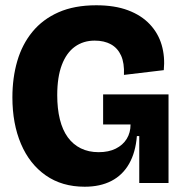

<svg xmlns="http://www.w3.org/2000/svg" viewBox="-20 -694 689 728"><path d="M301 14Q215 14 153.5 -29Q92 -72 59.5 -148.5Q27 -225 27 -325Q27 -399 45.5 -462.5Q64 -526 103 -573.5Q142 -621 202 -647.5Q262 -674 345 -674Q415 -674 465.5 -655Q516 -636 548 -602Q580 -568 593 -523.5Q606 -479 601 -428L450 -410Q452 -455 439 -483.5Q426 -512 400.5 -526Q375 -540 339 -540Q296 -540 264 -517Q232 -494 214.5 -448Q197 -402 197 -333Q197 -282 207 -241.5Q217 -201 237 -173.5Q257 -146 286.5 -131.5Q316 -117 354 -117Q392 -117 419 -130.5Q446 -144 460.5 -167.5Q475 -191 475 -222H371V-336H619V-212V0H508V-178H499Q494 -116 469.5 -73Q445 -30 402.5 -8Q360 14 301 14Z"/></svg>

Font: Bricolage Grotesque 96pt ExtraBold
Style: Regular
Weight: 800
Designer: Mathieu Triay
Foundry: Atelier Triay
Version: Version 1.001;gftools[0.9.33.dev8+g029e19f]